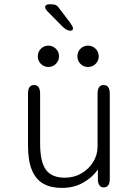

<svg xmlns="http://www.w3.org/2000/svg" viewBox="-20 -888 659 919"><path d="M143 -481Q172 -481 172 -439.5V-201.5Q172 -113.5 199.8 -75.5Q227.5 -37.5 290.5 -37.5Q334.5 -37.5 370 -58.2Q405.5 -79 426.2 -113Q447 -147 447 -186V-439.5Q447 -481 476.5 -481Q505.5 -481 505.5 -439.5V-32.5Q505.5 9 476.5 9Q452 9 448.5 -24V-76.5Q422 -38.5 377.5 -13.5Q333 11.5 276 11.5Q223.5 11.5 187.2 -9Q151 -29.5 132.5 -74.5Q114 -119.5 114 -193V-439.5Q114 -481 143 -481ZM211.5 -567.5Q190.5 -567.5 175.8 -582.2Q161 -597 161 -618.5Q161 -640 175.8 -654.8Q190.5 -669.5 211.5 -669.5Q232.5 -669.5 247.5 -654.8Q262.5 -640 262.5 -618.5Q262.5 -597 247.5 -582.2Q232.5 -567.5 211.5 -567.5ZM401.5 -567.5Q380 -567.5 365.2 -582.2Q350.5 -597 350.5 -618.5Q350.5 -640 365.2 -654.8Q380 -669.5 401.5 -669.5Q422.5 -669.5 437.5 -654.8Q452.5 -640 452.5 -618.5Q452.5 -597 437.5 -582.2Q422.5 -567.5 401.5 -567.5ZM316 -741Q308 -741 299 -745.8Q290 -750.5 279 -761L207.5 -833.5Q196 -846 196 -854.5Q196 -860.5 201.8 -864Q207.5 -867.5 215.5 -867.5H225Q240.5 -867.5 249 -862.8Q257.5 -858 266.5 -844L315 -780.5Q329.5 -760 329.5 -752Q329.5 -745.5 324.8 -743.2Q320 -741 316 -741Z"/></svg>

Font: Sono Monospace Light
Style: Regular
Weight: 300
Version: Version 2.112